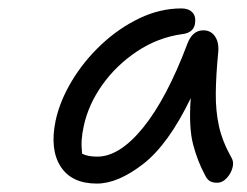

<svg xmlns="http://www.w3.org/2000/svg" viewBox="-20 -728 587 456"><path d="M210 -292Q150 -292 124 -332.5Q98 -373 112 -441Q122 -488 150.5 -535.5Q179 -583 220.5 -622Q262 -661 311 -684.5Q360 -708 411 -708Q428 -708 437 -698.5Q446 -689 443 -671Q439 -650 413 -647Q355 -639 305.5 -606Q256 -573 223 -526.5Q190 -480 179 -429Q175 -411 174 -396Q173 -381 175 -363Q188 -356 211 -356Q264 -356 320 -425Q376 -494 425 -624Q437 -656 463 -656Q481 -656 491 -641Q501 -626 498 -601Q493 -549 492.5 -507Q492 -465 500 -428.5Q508 -392 530 -353Q536 -343 532 -329Q528 -315 518 -304.5Q508 -294 496 -294Q484 -294 477.5 -298.5Q471 -303 467 -312Q449 -345 438.5 -385.5Q428 -426 433 -495Q380 -385 320 -338.5Q260 -292 210 -292Z"/></svg>

Font: Shantell Sans Normal
Style: Italic
Weight: 300
Italic angle: -11.31°
Designer: Stephen Nixon, Anya Danilova, Shantell Martin
Foundry: Arrow Type
Version: Version 1.008;[a672d596b]